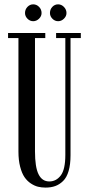

<svg xmlns="http://www.w3.org/2000/svg" viewBox="-20 -852 410 884"><path d="M210 -792Q210 -808.6 220.9 -820.3Q231.9 -832 247.6 -832Q262.7 -832 274.4 -820.1Q286.1 -808.1 286.1 -792Q286.1 -777.3 274.4 -765.9Q262.7 -754.4 247.6 -754.4Q232.4 -754.4 221.2 -765.9Q210 -777.3 210 -792ZM95.2 -792Q95.2 -808.6 106.4 -820.3Q117.7 -832 132.8 -832Q148.4 -832 159.9 -820.3Q171.4 -808.6 171.4 -792Q171.4 -777.3 159.7 -765.9Q147.9 -754.4 132.8 -754.4Q117.7 -754.4 106.4 -765.9Q95.2 -777.3 95.2 -792ZM189.9 11.7Q171.4 11.7 155.3 7.8Q139.2 3.9 122.1 -7.3Q105 -18.6 92.8 -36.4Q80.6 -54.2 72.8 -84.2Q64.9 -114.3 64.9 -153.8V-676.8H17.1V-700.2H188.5V-676.8H141.1V-154.8Q141.1 -82.5 157.5 -49.6Q173.8 -16.6 207 -16.6Q238.8 -16.6 259.8 -44.2Q280.8 -71.8 280.8 -138.7V-676.8H238.3V-700.2H352.1V-676.8H304.7V-137.2Q304.7 -94.7 295.9 -64.7Q287.1 -34.7 270.5 -18.6Q253.9 -2.4 234.4 4.6Q214.8 11.7 189.9 11.7Z"/></svg>

Font: Imbue
Style: Regular
Weight: 400
Designer: Tyler Finck
Foundry: Etcetera Type Company
Version: Version 0.910